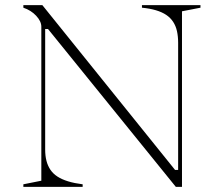

<svg xmlns="http://www.w3.org/2000/svg" viewBox="-20 -728 845 748"><path d="M71 0V-10L141 -24V-624Q141 -645 121 -666.5Q101 -688 71 -698V-708H145L662 -66H674V-561Q674 -586 669.5 -606.5Q665 -627 654.5 -643Q644 -659 627.5 -670Q611 -681 587.5 -688Q564 -695 533 -698V-708H761V-698L689 -684V0H665L167 -615H156V-145Q156 -121 161 -101.5Q166 -82 176.5 -66.5Q187 -51 204 -40Q221 -29 245.5 -21.5Q270 -14 302 -10V0Z"/></svg>

Font: Kalnia ExtraLight
Style: Regular
Weight: 250
Designer: Frida Medrano
Foundry: Frida Medrano
Version: Version 1.105